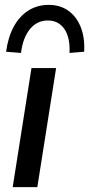

<svg xmlns="http://www.w3.org/2000/svg" viewBox="-20 -767 365 787"><path d="M32 0 109 -488H210L133 0ZM66 -550 5 -555Q13 -615 36.5 -658Q60 -701 96.5 -724Q133 -747 180 -747Q226 -747 259.5 -723.5Q293 -700 310.5 -657Q328 -614 325 -555L265 -550Q268 -613 244 -648Q220 -683 176 -683Q132 -683 103 -648Q74 -613 66 -550Z"/></svg>

Font: Nunito Sans 12pt ExtraLight 12pt SemiBold
Style: Italic
Weight: 600
Italic angle: -9°
Version: Version 3.101;gftools[0.9.27]